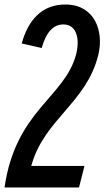

<svg xmlns="http://www.w3.org/2000/svg" viewBox="-24 -798 461 848"><path d="M349 -65H114C170 -271 358 -343 410 -555C436 -661 394 -775 270 -778C157 -781 98 -702 72 -606L160 -586C181 -658 212 -690 256 -690C317 -690 329 -622 312 -557C261 -367 45 -310 -4 30H325Z"/></svg>

Font: Smiley Sans Oblique
Style: Regular
Weight: 400
Italic angle: -8°
Designer: oooooohmygosh, Nagisa Chen, Janine Sui, Heda Shi, Jian Li
Foundry: atelierAnchor
Version: Version 2.0.1